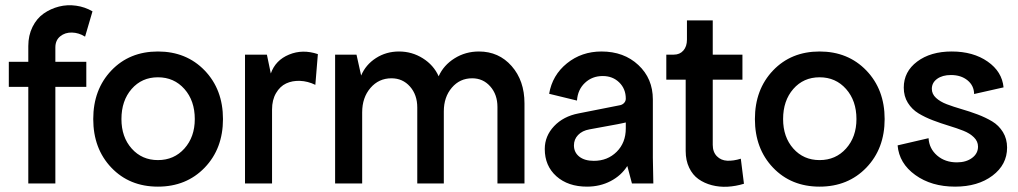

<svg xmlns="http://www.w3.org/2000/svg" viewBox="-20 -712 3950 745"><path d="M89.8 -533.2Q89.8 -574.7 106.2 -607.7Q122.6 -640.6 149.4 -659.4Q176.3 -678.2 208.7 -686.5Q241.2 -694.8 275.4 -689.9Q309.6 -685.1 338.9 -668L310.1 -569.8Q286.1 -585 259.3 -585.7Q232.4 -586.4 213.6 -571Q194.8 -555.7 194.8 -527.8V-472.2H314.9V-375H194.8V0H89.8V-375H14.2V-472.2H89.8Z M774.2 -61.5Q703.1 12.2 592.8 12.2Q482.4 12.2 412.1 -61.5Q341.8 -135.3 341.8 -250Q341.8 -364.7 412.1 -438.5Q482.4 -512.2 592.8 -512.2Q703.1 -512.2 774.2 -438.5Q845.2 -364.7 845.2 -250Q845.2 -135.3 774.2 -61.5ZM592.8 -90.8Q655.3 -90.8 695.6 -135.7Q735.8 -180.7 735.8 -250Q735.8 -321.3 695.6 -366.7Q655.3 -412.1 592.8 -412.1Q530.3 -412.1 490.7 -366.7Q451.2 -321.3 451.2 -250Q451.2 -180.2 491 -135.5Q530.8 -90.8 592.8 -90.8Z M930.7 0V-500H1015.6L1030.8 -426.8Q1048.8 -478.5 1101.6 -500.2Q1154.3 -522 1213.4 -502L1203.6 -382.8Q1174.3 -397 1144.3 -398.2Q1114.3 -399.4 1090.3 -388.2Q1066.4 -377 1051 -350.6Q1035.6 -324.2 1035.6 -287.1V0Z M1280.3 0V-500H1363.3L1381.3 -418.9Q1398.9 -460.9 1438.7 -486.6Q1478.5 -512.2 1528.3 -512.2Q1578.6 -512.2 1620.6 -485.8Q1662.6 -459.5 1682.1 -416Q1701.2 -459 1743.7 -485.6Q1786.1 -512.2 1838.4 -512.2Q1915.5 -512.2 1965.3 -455.6Q2015.1 -398.9 2015.1 -311V0H1910.2V-296.9Q1910.2 -345.2 1882.3 -376.7Q1854.5 -408.2 1812 -408.2Q1764.2 -408.2 1733.2 -371.8Q1702.1 -335.4 1702.1 -279.8V0H1599.1V-294.9Q1599.1 -344.2 1570.8 -376.2Q1542.5 -408.2 1499 -408.2Q1449.7 -408.2 1417.5 -370.8Q1385.3 -333.5 1385.3 -275.9V0Z M2257.8 12.2Q2184.1 12.2 2138.9 -28.1Q2093.8 -68.4 2093.8 -133.8Q2093.8 -184.1 2129.9 -222.4Q2166 -260.7 2225.1 -272L2382.8 -303.2Q2394 -304.7 2401.1 -312Q2408.2 -319.3 2408.2 -329.1Q2408.2 -367.2 2382.8 -392.1Q2357.4 -417 2318.8 -417Q2277.8 -417 2249.8 -390.6Q2221.7 -364.3 2218.8 -321.8L2110.8 -348.1Q2123 -420.4 2179.9 -466.3Q2236.8 -512.2 2314 -512.2Q2400.9 -512.2 2457 -459.7Q2513.2 -407.2 2513.2 -326.2V-100.1L2515.1 0H2432.1L2414.1 -67.9Q2390.6 -30.8 2349.4 -9.3Q2308.1 12.2 2257.8 12.2ZM2207 -147.9Q2207 -120.6 2227.8 -104.2Q2248.5 -87.9 2284.2 -87.9Q2337.4 -87.9 2372.8 -123Q2408.2 -158.2 2408.2 -213.9V-236.8Q2404.8 -236.3 2393.6 -233.6Q2382.3 -231 2376 -230L2267.1 -210Q2239.3 -205.1 2223.1 -188.2Q2207 -171.4 2207 -147.9Z M2866.7 1Q2835 10.7 2803.2 12.5Q2771.5 14.2 2742.2 6.6Q2712.9 -1 2690.2 -17.1Q2667.5 -33.2 2654.1 -61.3Q2640.6 -89.4 2640.6 -126V-402.8H2565.4V-500H2594.7Q2617.7 -500 2631.6 -515.9Q2645.5 -531.7 2645.5 -558.1V-632.8H2745.6V-500H2860.8V-402.8H2745.6V-149.9Q2745.6 -122.1 2761.7 -105.7Q2777.8 -89.4 2802 -88.4Q2826.2 -87.4 2854.5 -96.2Z M3341.6 -61.5Q3270.5 12.2 3160.2 12.2Q3049.8 12.2 2979.5 -61.5Q2909.2 -135.3 2909.2 -250Q2909.2 -364.7 2979.5 -438.5Q3049.8 -512.2 3160.2 -512.2Q3270.5 -512.2 3341.6 -438.5Q3412.6 -364.7 3412.6 -250Q3412.6 -135.3 3341.6 -61.5ZM3160.2 -90.8Q3222.7 -90.8 3262.9 -135.7Q3303.2 -180.7 3303.2 -250Q3303.2 -321.3 3262.9 -366.7Q3222.7 -412.1 3160.2 -412.1Q3097.7 -412.1 3058.1 -366.7Q3018.6 -321.3 3018.6 -250Q3018.6 -180.2 3058.3 -135.5Q3098.1 -90.8 3160.2 -90.8Z M3686 12.2Q3594.2 12.2 3531.5 -33Q3468.8 -78.1 3462.9 -147.9L3583 -175.8Q3585.4 -135.3 3616.2 -108.6Q3647 -82 3692.9 -82Q3728.5 -82 3751.7 -99.1Q3774.9 -116.2 3774.9 -143.1Q3774.9 -163.6 3759 -179.2Q3743.2 -194.8 3717.8 -204.8Q3692.4 -214.8 3661.6 -224.1Q3630.9 -233.4 3600.1 -245.1Q3569.3 -256.8 3543.9 -272.2Q3518.6 -287.6 3502.7 -313Q3486.8 -338.4 3486.8 -372.1Q3486.8 -434.1 3538.8 -473.1Q3590.8 -512.2 3672.9 -512.2Q3756.3 -512.2 3812.3 -473.1Q3868.2 -434.1 3874 -373L3759.8 -347.2Q3759.3 -379.9 3734.1 -400.4Q3709 -420.9 3669.9 -420.9Q3636.7 -420.9 3616.2 -406Q3595.7 -391.1 3595.7 -367.2Q3595.7 -347.2 3611.8 -332.3Q3627.9 -317.4 3653.6 -307.6Q3679.2 -297.9 3710.4 -288.8Q3741.7 -279.8 3772.9 -268.1Q3804.2 -256.3 3829.8 -241Q3855.5 -225.6 3871.6 -199.5Q3887.7 -173.3 3887.7 -139.2Q3887.7 -73.2 3831.1 -30.5Q3774.4 12.2 3686 12.2Z"/></svg>

Font: Apfel Grotezk Mittel
Style: Regular
Weight: 500
Designer: Luigi Gorlero
Foundry: © 2023, Luigi Gorlero & Collletttivo
Version: Version 2.000;Glyphs 3.2 (3217)